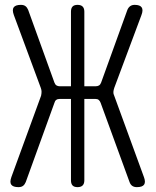

<svg xmlns="http://www.w3.org/2000/svg" viewBox="-20 -760 640 790"><path d="M86 -11Q82 -1 75 4.5Q68 10 56 10Q34 10 26.5 0Q19 -10 27 -32L149 -366Q151 -375 151 -382.5Q151 -390 148 -398L37 -698Q29 -720 36.5 -730Q44 -740 66 -740Q78 -740 85 -734.5Q92 -729 96 -719L204 -420Q207 -412 212.5 -408.5Q218 -405 226 -405H272V-712Q272 -726 278.5 -733Q285 -740 299 -740Q313 -740 320 -733Q327 -726 327 -712V-405H373Q382 -405 387.5 -408.5Q393 -412 396 -420L504 -719Q508 -729 515.5 -734.5Q523 -740 534 -740Q556 -740 563 -729.5Q570 -719 562 -698L450 -398Q447 -389 446.5 -381.5Q446 -374 450 -366L572 -32Q580 -11 573 -0.5Q566 10 543 10Q532 10 524.5 5Q517 0 513 -11L394 -337Q391 -345 386 -349Q381 -353 372 -353H327V-18Q327 -4 320 3Q313 10 299 10Q285 10 278.5 3Q272 -4 272 -18V-353H226Q217 -353 211.5 -349Q206 -345 204 -337Z"/></svg>

Font: Maple Mono ExtraLight
Style: Regular
Weight: 275
Monospace: yes
Designer: subframe7536
Version: Version 7.000